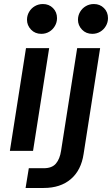

<svg xmlns="http://www.w3.org/2000/svg" viewBox="-20 -749 556 953"><path d="M29 0 109 -510H224L144 0ZM185 -581Q154 -581 134 -602Q114 -623 114 -651Q114 -672 124.5 -690Q135 -708 153 -718.5Q171 -729 193 -729Q223 -729 243 -709Q263 -689 263 -659Q263 -638 252.5 -620Q242 -602 224.5 -591.5Q207 -581 185 -581ZM107 184 123 86H197Q238 86 257.5 63Q277 40 283 0L363 -510H477L395 15Q383 96 331.5 140Q280 184 197 184ZM438 -581Q407 -581 387 -602Q367 -623 367 -651Q367 -672 377.5 -690Q388 -708 406 -718.5Q424 -729 446 -729Q476 -729 496 -709Q516 -689 516 -659Q516 -638 505.5 -620Q495 -602 477.5 -591.5Q460 -581 438 -581Z"/></svg>

Font: MuseoModerno Thin Medium
Style: Italic
Weight: 500
Italic angle: -9°
Version: Version 1.003